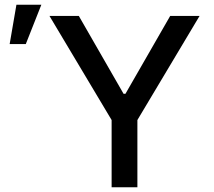

<svg xmlns="http://www.w3.org/2000/svg" viewBox="-20 -795 907 815"><path d="M190 -727.3 453.8 -285.5V0H563.2V-285.5L827.1 -727.3H702.4L512.4 -396.7H504.6L314.6 -727.3ZM21 -608H89.5L155.5 -774.9H49.7Z"/></svg>

Font: Magic Ui Pro Medium
Style: Regular
Weight: 500
Designer: Stefan Endress, Andreas Faust
Version: Version 1.000;FEAKit 1.0